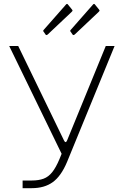

<svg xmlns="http://www.w3.org/2000/svg" viewBox="-20 -982 618 1002"><path d="M98 0V-40H146Q182 -40 207.5 -49.5Q233 -59 252.5 -83.5Q272 -108 290 -151L532 -742H578L330 -137Q299 -63 255.5 -31.5Q212 0 146 0ZM312 -158 28 -742H75L314 -249Q323 -230 332 -253L343 -247ZM334 -959 356 -932Q359 -928 358.5 -926Q358 -924 353 -919L229 -802Q225 -799 222 -799Q219 -799 217 -803L208 -816Q203 -821 208 -826L325 -959Q330 -964 334 -959ZM475 -959 497 -932Q500 -928 499.5 -926Q499 -924 494 -919L370 -802Q366 -799 363 -799Q360 -799 358 -803L349 -816Q344 -821 349 -826L466 -959Q471 -964 475 -959Z"/></svg>

Font: Libre Franklin Thin
Style: Regular
Weight: 100
Designer: Pablo Impallari, Rodrigo Fuenzalida, Nhung Nguyen
Foundry: Impallari Type
Version: Version 3.000